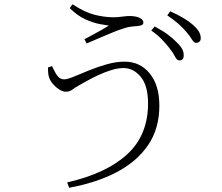

<svg xmlns="http://www.w3.org/2000/svg" viewBox="-20 -817 1040 900"><path d="M776 -589Q760 -610 740 -631Q720 -652 689 -674L705 -693Q741 -674 766.5 -655Q792 -636 808 -619Q827 -601 834.5 -586Q842 -571 841 -556Q841 -544 835 -538.5Q829 -533 820 -534Q809 -534 800.5 -551.5Q792 -569 776 -589ZM853 -668Q835 -689 815 -706.5Q795 -724 764 -745L778 -764Q814 -748 840.5 -732Q867 -716 884 -701Q904 -683 912.5 -668.5Q921 -654 921 -638Q921 -627 914.5 -621.5Q908 -616 899 -616Q888 -617 879 -633Q870 -649 853 -668ZM224 -507Q234 -485 242.5 -471Q251 -457 260.5 -451Q270 -445 281 -445Q295 -445 325.5 -457.5Q356 -470 396 -486.5Q436 -503 480 -515.5Q524 -528 564 -528Q637 -528 682 -472.5Q727 -417 727 -322Q727 -214 674 -136.5Q621 -59 526 -9.5Q431 40 304 63L295 38Q479 -4 576.5 -94Q674 -184 674 -332Q674 -415 640 -456.5Q606 -498 559 -498Q533 -498 502 -488.5Q471 -479 441 -465Q411 -451 386 -437Q361 -423 347 -415Q331 -406 318.5 -396.5Q306 -387 289 -387Q275 -387 260 -396Q245 -405 233 -418Q221 -431 215 -442Q208 -457 206.5 -469Q205 -481 205 -501ZM307 -779 320 -797Q376 -760 422.5 -748Q469 -736 514 -736Q529 -736 552 -739Q575 -742 587 -742Q603 -742 617.5 -739Q632 -736 642 -729Q652 -722 652 -711Q652 -703 644.5 -699.5Q637 -696 624 -695Q614 -694 597.5 -692.5Q581 -691 560 -684Q537 -677 505.5 -664Q474 -651 442.5 -637.5Q411 -624 386 -613L376 -633Q398 -645 418.5 -656Q439 -667 457.5 -677.5Q476 -688 490 -697Q476 -699 446 -704.5Q416 -710 379 -727Q342 -744 307 -779Z"/></svg>

Font: Noto Serif TC
Style: Regular
Weight: 200
Designer: Ryoko NISHIZUKA 西塚涼子 (kana & ideographs); Frank Grießhammer (Latin, Greek & Cyrillic); Wenlong ZHANG 张文龙 (bopomofo); San
Foundry: Adobe
Version: Version 2.001;hotconv 1.1.0;makeotfexe 2.6.0